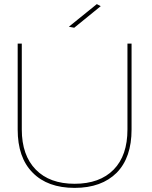

<svg xmlns="http://www.w3.org/2000/svg" viewBox="-20 -911 737 934"><path d="M154 -86C109 -132 86 -197 86 -281V-699H66V-281C66 -190 90 -120 139 -71C187 -22 255 3 343 3C431 3 499 -22 548 -71C596 -120 620 -190 620 -281V-699H600V-281C600 -197 578 -132 533 -86C488 -40 424 -17 343 -17C262 -17 199 -40 154 -86ZM451 -891 315 -781 341 -776 470 -881Z"/></svg>

Font: Argentum Sans Thin
Style: Regular
Weight: 250
Designer: Julieta Ulanovsky
Foundry: Julieta Ulanovsky
Version: Version 5.001;February 15, 2019;FontCreator 11.5.0.2425 64-b